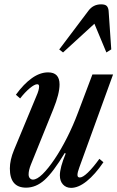

<svg xmlns="http://www.w3.org/2000/svg" viewBox="-20 -876 554 906"><path d="M315.5 10.5Q292 10.5 277.2 -5.5Q262.5 -21.5 262.5 -48.5Q262.5 -85 290 -151.5L285.5 -154Q231 -63.5 190.5 -27Q150 9.5 103 9.5Q26.5 9.5 26.5 -81Q26.5 -121 46 -168L151.5 -422Q164.5 -451 164.5 -468Q164.5 -478.5 155.5 -478.5Q143 -478.5 120.2 -459.5Q97.5 -440.5 75 -411.5L55 -429Q92.5 -480.5 130.8 -507.5Q169 -534.5 207 -534.5Q261 -534.5 261 -477.5Q261 -433.5 232 -362L126 -100Q115 -73 115 -53Q115 -41.5 121 -35Q127 -28.5 135.5 -28.5Q154.5 -28.5 181 -54.5Q207.5 -80.5 237.5 -125Q267.5 -169.5 296.2 -226.2Q325 -283 348 -344.5L416 -524.5H513.5L354.5 -86.5Q345.5 -62.5 345.5 -50.5Q345.5 -38.5 356.5 -38.5Q370.5 -38.5 394.5 -61.5Q418.5 -84.5 449 -126.5L468 -110.5Q428.5 -52.5 389.2 -21Q350 10.5 315.5 10.5ZM277.5 -628.5 259.5 -642.5 397 -825Q419.5 -855.5 457 -855.5Q476 -855.5 483.5 -848Q491 -840.5 492.5 -825L505 -643L482 -628.5L425.5 -764Z"/></svg>

Font: Libre Caslon Condensed Medium Italic
Style: Regular
Weight: 500
Italic angle: -22.583°
Designer: Pablo Impallari, Rodrigo Fuenzalida, Katja Schimmel, Ertekin Erdin
Foundry: Pablo Impallari, Rodrigo Fuenzalida
Version: Version 2.000; ttfautohint (v1.8.4.7-5d5b);gftools[0.9.33]